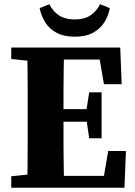

<svg xmlns="http://www.w3.org/2000/svg" viewBox="-20 -880 635 900"><path d="M32.7 0V-53.7L177.8 -68.7H193.5V0ZM106.7 0Q108.7 -51 109.2 -102Q109.7 -153 109.7 -205.5Q109.7 -258 109.7 -310V-347Q109.7 -398.8 109.7 -450.7Q109.7 -502.5 109.2 -554.4Q108.7 -606.3 106.7 -657.3H280.6Q279.6 -607.3 278.6 -555.4Q277.6 -503.6 277.6 -451.8Q277.6 -400 277.6 -347V-314.2Q277.6 -260.8 277.6 -208Q277.6 -155.3 278.6 -103.6Q279.6 -52 280.6 0ZM193.5 0V-55.7H497.3L462.3 -25.7L487.2 -172.3H570.4L563.4 0ZM193.5 -309.5V-368.5H413.8V-309.5ZM398.2 -231.8 383.2 -333.1V-351.4L398.2 -447.3H456.3V-231.8ZM32.7 -603.5V-657.3H193.5V-588.5H177.8ZM467.2 -485.2 442.3 -630.9 477.3 -600.9H193.5V-657.3H543.6L550.4 -485.2ZM165.8 -842 211.6 -860.1Q228.3 -826.1 257.3 -807.4Q286.3 -788.8 330.3 -788.8Q374.6 -788.8 403.1 -807.4Q431.7 -826.1 449 -860.1L494.8 -842Q488.7 -806.3 469.2 -775.6Q449.7 -744.8 415.7 -726.4Q381.7 -707.9 330.3 -707.9Q279.6 -707.9 245.2 -726.4Q210.8 -744.8 191.9 -775.6Q172.9 -806.3 165.8 -842Z"/></svg>

Font: Source Serif 4 Variable
Style: Regular
Weight: 400
Designer: Frank Grießhammer
Foundry: Adobe
Version: Version 4.005;hotconv 1.1.0;makeotfexe 2.6.0